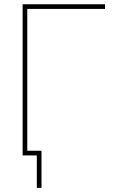

<svg xmlns="http://www.w3.org/2000/svg" viewBox="-20 -748 562 924"><path d="M485.4 -727.5V-705.1H111.3V0H88.9V-727.5ZM157.2 156.2V0H104.5V-22.5H179.7V156.2Z"/></svg>

Font: Inter 28pt Thin
Style: Regular
Weight: 250
Designer: Rasmus Andersson
Foundry: rsms
Version: Version 4.001;git-66647c0bb